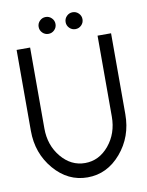

<svg xmlns="http://www.w3.org/2000/svg" viewBox="-85 -811 670 876"><g transform="rotate(-10 250.0 -373.0)"><path d="M31.2 -250V-625H93.8V-250Q93.8 -172.4 139.4 -117.4Q185.1 -62.5 250 -62.5Q314.9 -62.5 360.6 -117.4Q406.2 -172.4 406.2 -250V-625H468.8V-250Q468.8 -146 404.8 -71Q340.8 3.9 250 3.9Q159.2 3.9 95.2 -71Q31.2 -146 31.2 -250ZM312.5 -671.9Q296.4 -671.9 284.9 -683.3Q273.4 -694.8 273.4 -710.9Q273.4 -727.1 284.9 -738.5Q296.4 -750 312.5 -750Q328.6 -750 340.1 -738.5Q351.6 -727.1 351.6 -710.9Q351.6 -694.8 340.1 -683.3Q328.6 -671.9 312.5 -671.9ZM187.5 -671.9Q171.4 -671.9 159.9 -683.3Q148.4 -694.8 148.4 -710.9Q148.4 -727.1 159.9 -738.5Q171.4 -750 187.5 -750Q203.6 -750 215.1 -738.5Q226.6 -727.1 226.6 -710.9Q226.6 -694.8 215.1 -683.3Q203.6 -671.9 187.5 -671.9Z"/></g></svg>

Font: Juliett
Style: Regular
Weight: 400
Designer: GGBotNet
Foundry: GGBotNet
Version: 0.60